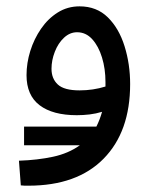

<svg xmlns="http://www.w3.org/2000/svg" viewBox="-20 -357 487 608"><path d="M56.2 103V43.9H285.2Q295.9 22.9 303.2 -2.9Q284.2 2.9 263.7 5.4Q243.2 7.8 223.1 7.8Q147 7.8 105.5 -23.7Q64 -55.2 64 -119.1Q64 -157.2 75.9 -195.6Q87.9 -233.9 109.9 -265.9Q131.8 -297.9 162.8 -317.4Q193.8 -336.9 231.9 -336.9Q286.1 -336.9 321.5 -302Q356.9 -267.1 374.5 -210.4Q392.1 -153.8 392.1 -90.8Q392.1 60.1 308.1 145.5Q224.1 231 69.8 231Q61 231 58.1 231Q55.2 231 45.9 230L40 151.9Q99.1 149.9 147.9 139.4Q196.8 128.9 232.9 103ZM143.1 -139.2Q143.1 -107.9 163.1 -89.4Q183.1 -70.8 231.9 -70.8Q274.9 -70.8 314 -83Q314 -89.8 314 -97.2Q314 -139.2 303 -175Q292 -210.9 272 -232.9Q252 -254.9 224.1 -254.9Q201.2 -254.9 182.6 -237.5Q164.1 -220.2 153.6 -193.1Q143.1 -166 143.1 -139.2Z"/></svg>

Font: Kurinto Seri
Style: Regular
Weight: 400
Designer: Kurinto was developed by Clint Goss from a range of fonts that are compatible with the SIL Open Font License Version 1.1
Foundry: Clinton F. Goss
Version: Version 2.196; July 25, 2020